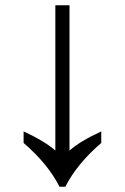

<svg xmlns="http://www.w3.org/2000/svg" viewBox="-20 -712 476 732"><path d="M207 0Q163 -87 70 -167V-211Q152 -173 191 -138V-692H245V-138Q284 -173 366 -211V-167Q273 -87 229 0Z"/></svg>

Font: uhindi85
Style: Book
Weight: 400
Designer: Jelle Bosma - Monotype Design Team
Foundry: Monotype Imaging Inc.
Version: Version 2.003